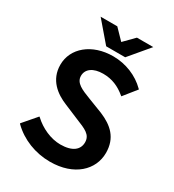

<svg xmlns="http://www.w3.org/2000/svg" viewBox="-197 -933 960 1058"><g transform="rotate(30 282.5 -404.0)"><path d="M41 -85C104 -23 193 12 286 12C440 12 530 -77 530 -184C530 -280 474 -329 395 -362L302 -398C245 -420 198 -438 198 -484C198 -527 236 -555 299 -555C356 -555 401 -535 443 -500L447 -497L512 -578L508 -582C456 -634 380 -666 299 -666C164 -666 69 -586 69 -480C69 -383 139 -332 206 -305L299 -266C361 -241 401 -226 401 -177C401 -130 364 -99 288 -99C227 -99 162 -129 116 -172L112 -175L38 -89ZM297 -756 235 -820H129L237 -694H358L464 -820H360Z"/></g></svg>

Font: Falling Sky
Style: Med
Weight: 500
Designer: Paul D. Hunt
Foundry: Adobe Systems Incorporated
Version: Version 1.02